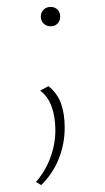

<svg xmlns="http://www.w3.org/2000/svg" viewBox="-20 -364 304 555"><path d="M98 -316Q98 -328 106 -336Q114 -344 126 -344Q139 -344 146.5 -336Q154 -328 154 -316Q154 -304 146.5 -296Q139 -288 126 -288Q114 -288 106 -296Q98 -304 98 -316ZM84 162Q111 131 125.5 92Q140 53 140 13Q140 -27 129 -56.5Q118 -86 96 -102L120 -115Q146 -94 156.5 -64.5Q167 -35 167 5Q167 53 149.5 96Q132 139 99 171Z"/></svg>

Font: Ysabeau SC Extralight
Style: Regular
Weight: 200
Designer: Christian Thalmann (Catharsis Fonts)
Version: Version 0.003